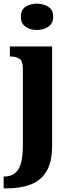

<svg xmlns="http://www.w3.org/2000/svg" viewBox="-40 -790 385 1050"><path d="M162 -626Q125 -626 99.5 -644Q74 -662 74 -698Q74 -736 99.5 -753Q125 -770 162 -770Q197 -770 224 -753Q251 -736 251 -698Q251 -662 224 -644Q197 -626 162 -626ZM-20 240V175H-14Q34 175 59.5 137.5Q85 100 85 -2V-415Q85 -458 65 -469.5Q45 -481 17 -481H14V-536H245V8Q245 97 213.5 148Q182 199 126.5 219.5Q71 240 -1 240Z"/></svg>

Font: Noto Serif Armenian Condensed ExtraBold
Style: Regular
Weight: 800
Width: 3
Designer: Monotype Design Team
Foundry: Monotype Imaging Inc.
Version: Version 2.008; ttfautohint (v1.8.4.7-5d5b)